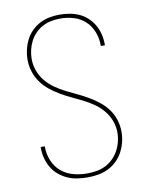

<svg xmlns="http://www.w3.org/2000/svg" viewBox="-85 -804 669 873"><g transform="rotate(-10 250.0 -367.5)"><path d="M249 8Q225 8 201.5 4.5Q178 1 156.5 -8.5Q135 -18 116.5 -33.5Q98 -49 86 -69.5Q74 -90 68 -113Q62 -136 62 -160V-165H81V-160Q81 -129 93.5 -98.5Q106 -68 130 -47.5Q154 -27 185.5 -18.5Q217 -10 249 -10Q271 -10 292.5 -13.5Q314 -17 333.5 -26.5Q353 -36 369 -51.5Q385 -67 395.5 -86Q406 -105 411.5 -126.5Q417 -148 417 -170Q417 -198 407 -224.5Q397 -251 379 -272.5Q361 -294 338 -310Q315 -326 290 -338.5Q265 -351 239.5 -363Q214 -375 190 -389Q166 -403 144 -420.5Q122 -438 105.5 -461Q89 -484 80.5 -511Q72 -538 72 -565Q72 -589 77.5 -612.5Q83 -636 93.5 -657Q104 -678 121 -695Q138 -712 159 -723Q180 -734 203.5 -738.5Q227 -743 251 -743Q274 -743 297 -739Q320 -735 341 -725.5Q362 -716 379 -700Q396 -684 407.5 -664Q419 -644 424.5 -621Q430 -598 430 -575V-570H411V-575Q411 -606 399.5 -635.5Q388 -665 365.5 -686Q343 -707 312.5 -716Q282 -725 251 -725Q230 -725 209 -721Q188 -717 169 -707Q150 -697 135 -681.5Q120 -666 110.5 -647.5Q101 -629 96 -608Q91 -587 91 -566Q91 -538 101 -511Q111 -484 129 -462.5Q147 -441 170 -425Q193 -409 218 -396.5Q243 -384 268.5 -372Q294 -360 318 -346Q342 -332 364 -314.5Q386 -297 402.5 -274.5Q419 -252 427.5 -225Q436 -198 436 -170Q436 -145 430 -121.5Q424 -98 412.5 -76.5Q401 -55 383 -38Q365 -21 343 -10.5Q321 0 297 4Q273 8 249 8Z"/></g></svg>

Font: Iosevka Thin
Style: Regular
Weight: 100
Monospace: yes
Designer: Belleve Invis
Foundry: Belleve Invis
Version: Version 32.5.0; ttfautohint (v1.8.4)